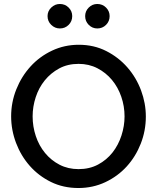

<svg xmlns="http://www.w3.org/2000/svg" viewBox="-20 -940 791 965"><path d="M374 5Q298 5 236 -25.5Q174 -56 129.5 -106.5Q85 -157 60.5 -222Q36 -287 36 -355Q36 -426 62 -491Q88 -556 133.5 -606Q179 -656 241.5 -685.5Q304 -715 376 -715Q452 -715 514 -683.5Q576 -652 620.5 -601Q665 -550 689 -485.5Q713 -421 713 -354Q713 -283 687.5 -218Q662 -153 617 -103.5Q572 -54 509.5 -24.5Q447 5 374 5ZM144 -355Q144 -304 160 -256Q176 -208 206.5 -171Q237 -134 279.5 -112Q322 -90 375 -90Q430 -90 473 -113Q516 -136 545.5 -173.5Q575 -211 590.5 -259Q606 -307 606 -355Q606 -406 589.5 -454Q573 -502 542.5 -538.5Q512 -575 469.5 -597Q427 -619 375 -619Q320 -619 277.5 -596Q235 -573 205 -536Q175 -499 159.5 -451.5Q144 -404 144 -355ZM219 -859Q219 -884 237.5 -902Q256 -920 281 -920Q307 -920 325 -902Q343 -884 343 -859Q343 -833 325 -815Q307 -797 281 -797Q256 -797 237.5 -815Q219 -833 219 -859ZM408 -859Q408 -884 426 -902Q444 -920 469 -920Q495 -920 513 -902Q531 -884 531 -859Q531 -833 513 -815Q495 -797 469 -797Q444 -797 426 -815Q408 -833 408 -859Z"/></svg>

Font: Rising Sun Medium
Style: Regular
Weight: 500
Designer: Matt McInerney, Pablo Impallari, Rodrigo Fuenzalida (Raleway font), Stephen Hutchings (Greek), Cristiano Sobral (main ch
Foundry: The Rising Sun Project Authors
Version: Version 4.327; ttfautohint (v1.8.4.7-5d5b-dirty)